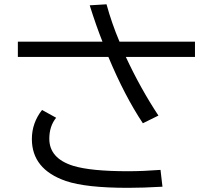

<svg xmlns="http://www.w3.org/2000/svg" viewBox="-20 -839 1020 903"><path d="M64 -643.1H461.9Q432.1 -717.8 401.9 -814L481 -818.8Q505.4 -729.5 542 -643.1H897V-571.3H571.8Q640.6 -423.3 725.1 -295.4L651.9 -259.3Q566.4 -387.7 489.7 -571.3H64ZM744.1 39.1Q652.8 44.4 582 44.4Q383.8 44.4 289.6 12.2Q129.9 -43 129.9 -185.1Q129.9 -260.7 177.7 -321.8L244.1 -285.2Q211.9 -245.6 211.9 -186.5Q211.9 -94.2 324.2 -59.1Q407.2 -33.7 581.5 -33.7Q652.3 -33.7 734.9 -40Z"/></svg>

Font: BIZ UDPGothic
Style: Regular
Weight: 400
Designer: TypeBank Co., Ltd.
Foundry: Morisawa Inc.
Version: Version 1.051